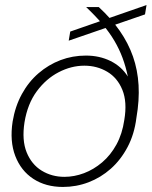

<svg xmlns="http://www.w3.org/2000/svg" viewBox="-20 -728 600 760"><path d="M229 12Q161 12 112 -20Q63 -52 40.5 -110.5Q18 -169 30 -247Q40 -307 66.5 -355.5Q93 -404 132.5 -438Q172 -472 219.5 -490Q267 -508 320 -508Q374 -508 417.5 -486.5Q461 -465 486 -425Q478 -464 465 -499Q452 -534 432.5 -567Q413 -600 385.5 -632.5Q358 -665 321 -700H371Q420 -655 454 -606Q488 -557 506.5 -504Q525 -451 528.5 -391Q532 -331 520 -262Q512 -197 485 -146Q458 -95 418.5 -60Q379 -25 330.5 -6.5Q282 12 229 12ZM235 -28Q274 -28 312.5 -42.5Q351 -57 384.5 -85.5Q418 -114 441 -156Q464 -198 472 -253Q484 -324 464.5 -372Q445 -420 404.5 -444Q364 -468 314 -468Q262 -468 212 -442Q162 -416 125.5 -366.5Q89 -317 77 -244Q66 -173 85.5 -125Q105 -77 145 -52.5Q185 -28 235 -28ZM252 -567 258 -603 560 -708 554 -671Z"/></svg>

Font: DM Sans 36pt ExtraLight
Style: Italic
Weight: 250
Italic angle: -10°
Designer: Colophon Foundry, Jonny Pinhorn
Foundry: Colophon Foundry
Version: Version 4.004;gftools[0.9.30]